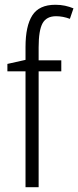

<svg xmlns="http://www.w3.org/2000/svg" viewBox="-20 -785 328 805"><path d="M237 -486H142V0H87V-486H11V-517L87 -534V-588Q87 -676 115.5 -720.5Q144 -765 212 -765Q234 -765 252.5 -761Q271 -757 288 -750L273 -706Q244 -717 215 -717Q175 -717 158.5 -687.5Q142 -658 142 -586V-532H237Z"/></svg>

Font: Noto Sans Telugu Condensed Light
Style: Regular
Weight: 300
Width: 3
Designer: Jelle Bosma - Monotype Design Team
Foundry: Monotype Imaging Inc.
Version: Version 2.005; ttfautohint (v1.8.4.7-5d5b)